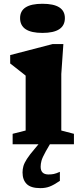

<svg xmlns="http://www.w3.org/2000/svg" viewBox="-20 -765 444 1018"><path d="M205 -590.5Q86.5 -590.5 86.5 -669Q86.5 -745 205 -745Q324 -745 324 -669Q324 -590.5 205 -590.5ZM222.5 38Q204.5 70.5 200 87.2Q195.5 104 195.5 119Q195.5 160 237 160Q252.5 160 265 157.5Q277.5 155 297.5 146V194Q265 216 243.2 224.2Q221.5 232.5 194 232.5Q143.5 232.5 121.5 210.5Q99.5 188.5 99.5 149.5Q99.5 132 104.2 115.5Q109 99 122.8 77.5Q136.5 56 164 24L184 0H47V-55.5L116 -73V-364Q107.5 -371 82.2 -390.8Q57 -410.5 34 -428.5V-473L259.5 -531.5H316L305 -372.5V-73L372 -55.5V0H244.5Z"/></svg>

Font: Newsreader 6pt
Style: Bold
Weight: 700
Designer: Hugues Gentile
Foundry: Production Type
Version: Version 1.003; ttfautohint (v1.8.3)